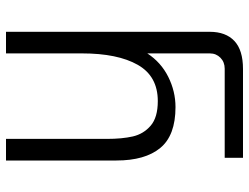

<svg xmlns="http://www.w3.org/2000/svg" viewBox="-115 -715 830 640"><g transform="rotate(90 300.0 -395.0)"><path d="M210 -790H506V-729H209Q187 -729 172.5 -714.8Q158 -700.5 158 -679.5V-471Q187.5 -516.5 236 -540.8Q284.5 -565 337 -565Q431.5 -565 473.2 -514.2Q515 -463.5 515 -368V0H443V-336Q443 -387 434.8 -422.8Q426.5 -458.5 399 -482.2Q371.5 -506 317 -506Q234 -506 196 -439Q158 -372 158 -253V0H86V-679Q86 -732.5 116.5 -761.2Q147 -790 210 -790Z"/></g></svg>

Font: JuliaMono Light
Style: Regular
Weight: 300
Monospace: yes
Designer: cormullion
Foundry: corm
Version: Version 0.054; ttfautohint (v1.8.4)